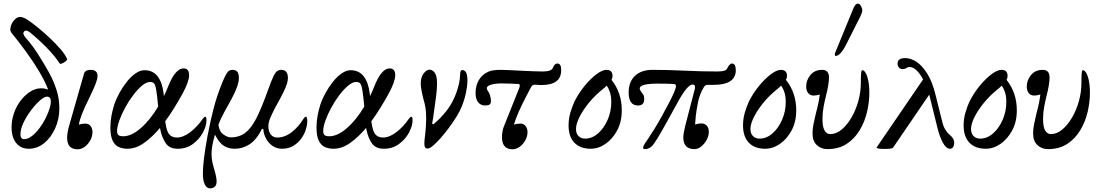

<svg xmlns="http://www.w3.org/2000/svg" viewBox="-20 -811 6074 1061"><path d="M139 11Q95 11 69.5 -20.5Q44 -52 44 -107Q44 -148 57.5 -186.5Q71 -225 94.5 -255.5Q118 -286 147 -304.5Q176 -323 207 -323Q219 -323 228.5 -321Q238 -319 246 -316Q229 -361 197 -415Q165 -469 124.5 -524.5Q84 -580 44 -629Q34 -641 38.5 -661Q43 -681 56 -697Q73 -718 91.5 -717.5Q110 -717 139 -697Q158 -684 189 -659Q220 -634 253 -603Q286 -572 313 -541Q340 -510 351 -485Q353 -481 343.5 -473Q334 -465 323.5 -460.5Q313 -456 310 -460Q285 -499 241 -544.5Q197 -590 148 -630Q138 -638 130 -641Q122 -644 114 -638Q107 -631 110 -622Q113 -613 119 -606Q145 -576 163 -551.5Q181 -527 206 -486Q229 -450 252.5 -407Q276 -364 292 -315Q308 -266 308 -212Q308 -153 285 -102Q262 -51 224 -20Q186 11 139 11ZM113 -42Q134 -42 156 -59Q178 -76 198 -102.5Q218 -129 233 -159.5Q248 -190 255.5 -216.5Q263 -243 260 -260Q257 -277 240 -277Q225 -277 201 -256Q177 -235 152 -202Q127 -169 110 -133.5Q93 -98 93 -69Q93 -42 113 -42Z M409 14Q351 14 351 -49Q351 -63 353.5 -79Q356 -95 362 -116L444 -403Q450 -425 481 -425Q519 -425 519 -391Q519 -376 508.5 -348Q498 -320 471 -265Q446 -215 432.5 -180Q419 -145 416 -122Q430 -128 453 -128Q470 -128 480.5 -114.5Q491 -101 491 -81Q491 -57 479 -35.5Q467 -14 448.5 0Q430 14 409 14Z M684 11Q659 11 637.5 2Q616 -7 603 -32.5Q590 -58 590 -107Q590 -139 596 -171.5Q602 -204 611 -232Q622 -265 640.5 -298.5Q659 -332 682 -360.5Q705 -389 730 -406Q755 -423 778 -423Q825 -423 851 -389Q877 -355 884 -295Q885 -289 886 -280Q899 -307 910 -335Q918 -356 930.5 -379Q943 -402 959.5 -417.5Q976 -433 995 -433Q1025 -433 1025 -395Q1025 -360 988 -292Q967 -254 943 -215Q919 -176 893 -141Q894 -134 895 -128Q902 -82 917 -66.5Q932 -51 957 -51Q992 -51 1030.5 -80Q1069 -109 1100 -154Q1109 -166 1114 -166Q1121 -166 1121 -147Q1121 -115 1101 -78Q1081 -41 1045.5 -15Q1010 11 963 11Q916 11 895.5 -20Q875 -51 867 -90Q865 -97 864 -104Q822 -54 776.5 -21.5Q731 11 684 11ZM627 -87Q627 -71 634.5 -64.5Q642 -58 661 -58Q706 -58 757.5 -102.5Q809 -147 854 -222Q848 -287 843 -315.5Q838 -344 830.5 -351Q823 -358 809 -358Q789 -358 764.5 -337.5Q740 -317 715.5 -284.5Q691 -252 671 -215Q651 -178 639 -144Q627 -110 627 -87Z M1141 230Q1122 230 1111.5 208Q1101 186 1101 148Q1101 80 1127 -61Q1143 -145 1161 -214Q1179 -283 1210 -359Q1224 -393 1235 -409Q1246 -425 1264 -425Q1282 -425 1291 -415Q1300 -405 1300 -380Q1300 -370 1298 -360Q1296 -350 1292 -336Q1280 -302 1260 -265Q1240 -228 1219.5 -191.5Q1199 -155 1187 -121Q1192 -84 1214.5 -68Q1237 -52 1256 -52Q1303 -52 1336.5 -78Q1370 -104 1398.5 -161Q1427 -218 1460 -311Q1479 -364 1490.5 -388Q1502 -412 1512 -418.5Q1522 -425 1534 -425Q1571 -425 1571 -380Q1571 -367 1566 -349.5Q1561 -332 1546 -301Q1531 -270 1500 -215Q1484 -184 1473.5 -159Q1463 -134 1463 -114Q1463 -86 1476 -68.5Q1489 -51 1511 -51Q1554 -51 1592 -80.5Q1630 -110 1658 -156Q1665 -166 1670 -166Q1678 -166 1678 -142Q1678 -120 1669.5 -93.5Q1661 -67 1643.5 -43.5Q1626 -20 1600 -4.5Q1574 11 1538 11Q1508 11 1485 -5.5Q1462 -22 1449 -47.5Q1436 -73 1435 -98L1428 -99Q1397 -38 1359 -13.5Q1321 11 1277 11Q1243 11 1217 -5Q1191 -21 1168 -67Q1157 -30 1153 -5Q1149 20 1149 38Q1149 66 1154 88Q1159 110 1163 122Q1169 141 1173 160Q1177 179 1177 191Q1177 213 1166 221.5Q1155 230 1141 230Z M1823 11Q1798 11 1776.5 2Q1755 -7 1742 -32.5Q1729 -58 1729 -107Q1729 -139 1735 -171.5Q1741 -204 1750 -232Q1761 -265 1779.5 -298.5Q1798 -332 1821 -360.5Q1844 -389 1869 -406Q1894 -423 1917 -423Q1964 -423 1990 -389Q2016 -355 2023 -295Q2024 -289 2025 -280Q2038 -307 2049 -335Q2057 -356 2069.5 -379Q2082 -402 2098.5 -417.5Q2115 -433 2134 -433Q2164 -433 2164 -395Q2164 -360 2127 -292Q2106 -254 2082 -215Q2058 -176 2032 -141Q2033 -134 2034 -128Q2041 -82 2056 -66.5Q2071 -51 2096 -51Q2131 -51 2169.5 -80Q2208 -109 2239 -154Q2248 -166 2253 -166Q2260 -166 2260 -147Q2260 -115 2240 -78Q2220 -41 2184.5 -15Q2149 11 2102 11Q2055 11 2034.5 -20Q2014 -51 2006 -90Q2004 -97 2003 -104Q1961 -54 1915.5 -21.5Q1870 11 1823 11ZM1766 -87Q1766 -71 1773.5 -64.5Q1781 -58 1800 -58Q1845 -58 1896.5 -102.5Q1948 -147 1993 -222Q1987 -287 1982 -315.5Q1977 -344 1969.5 -351Q1962 -358 1948 -358Q1928 -358 1903.5 -337.5Q1879 -317 1854.5 -284.5Q1830 -252 1810 -215Q1790 -178 1778 -144Q1766 -110 1766 -87Z M2343 10Q2325 10 2325 -17Q2325 -26 2326 -38Q2327 -50 2330 -72Q2332 -87 2333.5 -111.5Q2335 -136 2335 -155Q2335 -195 2331.5 -214Q2328 -233 2327 -237Q2317 -272 2311 -302Q2305 -332 2305 -349Q2305 -384 2321 -405Q2337 -426 2353 -426Q2370 -426 2382.5 -409Q2395 -392 2395 -351Q2395 -307 2384 -236Q2377 -184 2373.5 -159.5Q2370 -135 2368 -128L2375 -124Q2414 -156 2448.5 -200Q2483 -244 2503 -302Q2511 -325 2516.5 -349.5Q2522 -374 2522 -391Q2522 -424 2534 -424Q2563 -424 2563 -367Q2563 -337 2555 -299Q2547 -261 2532 -223Q2522 -198 2503 -167Q2484 -136 2461 -105Q2438 -74 2415 -48Q2392 -22 2373 -6Q2354 10 2343 10Z M2812 14Q2754 14 2754 -53Q2754 -88 2766 -116L2849 -324Q2858 -346 2844 -347Q2824 -348 2800.5 -349Q2777 -350 2751 -350Q2717 -350 2693.5 -343Q2670 -336 2670 -323Q2670 -320 2671.5 -316Q2673 -312 2677 -307Q2684 -298 2688.5 -282Q2693 -266 2693 -252Q2693 -239 2685.5 -233.5Q2678 -228 2660 -228Q2637 -228 2622.5 -245.5Q2608 -263 2608 -297Q2608 -338 2626.5 -369Q2645 -400 2679 -415Q2702 -425 2747 -425Q2765 -425 2794.5 -423.5Q2824 -422 2864 -420Q2905 -418 2934 -417Q2963 -416 2979 -416Q3028 -416 3035 -436Q3045 -460 3059 -460Q3070 -460 3075.5 -452Q3081 -444 3081 -422Q3081 -341 2971 -341Q2961 -341 2953 -342Q2945 -343 2935 -343Q2923 -343 2916 -332L2889 -281Q2865 -235 2847 -194.5Q2829 -154 2820 -122Q2834 -128 2857 -128Q2874 -128 2884.5 -114.5Q2895 -101 2895 -81Q2895 -57 2883 -35.5Q2871 -14 2852 0Q2833 14 2812 14Z M3244 11Q3186 11 3154 -22.5Q3122 -56 3122 -118Q3122 -155 3132 -189Q3142 -223 3155 -251Q3177 -295 3209.5 -335Q3242 -375 3275 -400Q3308 -425 3331 -425Q3365 -425 3365 -391Q3365 -380 3359 -370Q3416 -299 3416 -201Q3416 -138 3390.5 -90.5Q3365 -43 3326 -16Q3287 11 3244 11ZM3163 -98Q3163 -73 3177 -59Q3191 -45 3213 -45Q3252 -45 3285 -74Q3318 -103 3338 -149.5Q3358 -196 3358 -247Q3358 -278 3351 -300Q3344 -322 3333 -338Q3323 -328 3308 -316Q3266 -282 3233.5 -242Q3201 -202 3182 -164Q3163 -126 3163 -98Z M3544 13Q3530 13 3535 -1Q3540 -15 3562 -45Q3577 -67 3597 -99.5Q3617 -132 3637 -168.5Q3657 -205 3675 -239Q3693 -273 3704 -298Q3715 -324 3715.5 -335Q3716 -346 3702 -347Q3681 -348 3659 -348.5Q3637 -349 3616 -349Q3515 -349 3515 -322Q3515 -317 3518.5 -311.5Q3522 -306 3526 -300Q3530 -295 3535 -287.5Q3540 -280 3540 -263Q3540 -228 3506 -228Q3454 -228 3454 -300Q3454 -359 3489 -392Q3524 -425 3586 -425Q3671 -425 3762.5 -420.5Q3854 -416 3945 -416Q3971 -416 3984 -421Q3997 -426 4000 -436Q4004 -445 4011 -452.5Q4018 -460 4025 -460Q4046 -460 4046 -423Q4046 -342 3922 -342H3889Q3882 -342 3878 -339Q3874 -336 3871 -332Q3845 -289 3837 -245Q3828 -199 3825 -170.5Q3822 -142 3821 -123Q3827 -125 3837 -127Q3847 -129 3858 -129Q3873 -129 3885 -117Q3897 -105 3897 -83Q3897 -60 3885 -38Q3873 -16 3855 -1.5Q3837 13 3818 13Q3756 13 3756 -51Q3756 -62 3758.5 -77Q3761 -92 3767 -117L3820 -321Q3824 -344 3808 -344Q3779 -344 3728 -251L3660 -128Q3633 -79 3614.5 -49Q3596 -19 3587 -8Q3577 3 3566 8Q3555 13 3544 13Z M4208 11Q4150 11 4118 -22.5Q4086 -56 4086 -118Q4086 -155 4096 -189Q4106 -223 4119 -251Q4141 -295 4173.5 -335Q4206 -375 4239 -400Q4272 -425 4295 -425Q4329 -425 4329 -391Q4329 -380 4323 -370Q4380 -299 4380 -201Q4380 -138 4354.5 -90.5Q4329 -43 4290 -16Q4251 11 4208 11ZM4127 -98Q4127 -73 4141 -59Q4155 -45 4177 -45Q4216 -45 4249 -74Q4282 -103 4302 -149.5Q4322 -196 4322 -247Q4322 -278 4315 -300Q4308 -322 4297 -338Q4287 -328 4272 -316Q4230 -282 4197.5 -242Q4165 -202 4146 -164Q4127 -126 4127 -98Z M4552 13Q4518 13 4494 -9Q4470 -31 4470 -75Q4470 -97 4475.5 -125.5Q4481 -154 4488 -182Q4498 -219 4503 -244.5Q4508 -270 4510 -289Q4493 -283 4476 -283Q4457 -283 4446 -296.5Q4435 -310 4435 -333Q4435 -368 4458.5 -396.5Q4482 -425 4523 -425Q4561 -425 4561 -383Q4561 -365 4556.5 -337.5Q4552 -310 4543 -276Q4537 -252 4531 -219.5Q4525 -187 4525 -153Q4525 -110 4536.5 -90Q4548 -70 4568 -70Q4601 -70 4631 -95Q4661 -120 4685 -161Q4709 -202 4723 -252Q4737 -302 4737 -353Q4737 -390 4738.5 -406.5Q4740 -423 4744 -423Q4761 -423 4772.5 -387.5Q4784 -352 4784 -298Q4784 -248 4771.5 -193.5Q4759 -139 4731 -92Q4703 -45 4659 -16Q4615 13 4552 13ZM4598 -502Q4593 -502 4593 -509Q4593 -511 4593.5 -513.5Q4594 -516 4595 -519L4691 -753Q4705 -791 4720 -791Q4731 -791 4738 -777.5Q4745 -764 4745 -752Q4745 -746 4739 -731Q4733 -716 4716 -684L4659 -571Q4625 -502 4598 -502Z M4867 12Q4824 12 4824 4L5081 -372Q5044 -441 5005 -441Q4997 -441 4989 -435Q4980 -429 4967 -429Q4955 -429 4947.5 -438Q4940 -447 4940 -460Q4940 -490 4983 -490Q5012 -490 5043.5 -470Q5075 -450 5103.5 -405Q5132 -360 5150 -286L5186 -142Q5192 -115 5202.5 -97Q5213 -79 5226 -68Q5241 -55 5247 -45Q5253 -35 5253 -23Q5253 -8 5247 1.5Q5241 11 5230 11Q5208 11 5189.5 -24Q5171 -59 5159 -110L5115 -288L4915 5Q4910 12 4867 12Z M5427 11Q5369 11 5337 -22.5Q5305 -56 5305 -118Q5305 -155 5315 -189Q5325 -223 5338 -251Q5360 -295 5392.5 -335Q5425 -375 5458 -400Q5491 -425 5514 -425Q5548 -425 5548 -391Q5548 -380 5542 -370Q5599 -299 5599 -201Q5599 -138 5573.5 -90.5Q5548 -43 5509 -16Q5470 11 5427 11ZM5346 -98Q5346 -73 5360 -59Q5374 -45 5396 -45Q5435 -45 5468 -74Q5501 -103 5521 -149.5Q5541 -196 5541 -247Q5541 -278 5534 -300Q5527 -322 5516 -338Q5506 -328 5491 -316Q5449 -282 5416.5 -242Q5384 -202 5365 -164Q5346 -126 5346 -98Z M5771 13Q5737 13 5713 -9Q5689 -31 5689 -75Q5689 -97 5694.5 -125.5Q5700 -154 5707 -182Q5717 -219 5722 -244.5Q5727 -270 5729 -289Q5712 -283 5695 -283Q5676 -283 5665 -296.5Q5654 -310 5654 -333Q5654 -368 5677.5 -396.5Q5701 -425 5742 -425Q5780 -425 5780 -383Q5780 -365 5775.5 -337.5Q5771 -310 5762 -276Q5756 -252 5750 -219.5Q5744 -187 5744 -153Q5744 -110 5755.5 -90Q5767 -70 5787 -70Q5820 -70 5850 -95Q5880 -120 5904 -161Q5928 -202 5942 -252Q5956 -302 5956 -353Q5956 -390 5957.5 -406.5Q5959 -423 5963 -423Q5980 -423 5991.5 -387.5Q6003 -352 6003 -298Q6003 -248 5990.5 -193.5Q5978 -139 5950 -92Q5922 -45 5878 -16Q5834 13 5771 13Z"/></svg>

Font: Junicode
Style: Italic
Weight: 400
Italic angle: -11°
Designer: Peter S. Baker
Version: Version 2.100; ttfautohint (v1.8.4)